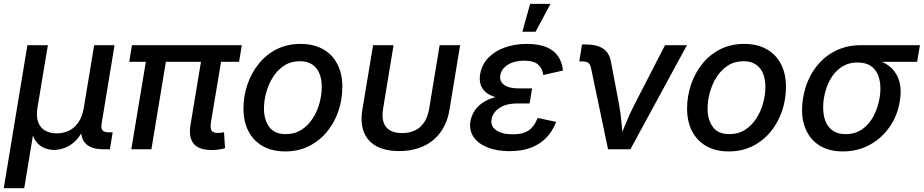

<svg xmlns="http://www.w3.org/2000/svg" viewBox="-26 -783 4845 1007"><path d="M-6.3 204.1 117.7 -545.9H225.1L170.4 -217.8Q163.1 -170.4 174.8 -140.9Q186.5 -111.3 211.9 -97.4Q237.3 -83.5 271.5 -83.5Q306.6 -83.5 336.2 -97.9Q365.7 -112.3 385.7 -142.1Q405.8 -171.9 413.6 -217.8L467.8 -545.9H574.7L506.8 -133.8Q502.9 -108.9 512 -98.9Q521 -88.9 548.3 -88.9H564.9L550.3 0H518.1Q449.7 0 420.7 -32.7Q391.6 -65.4 402.3 -128.4L410.6 -177.7H431.6Q422.9 -123.5 402.8 -88.1Q382.8 -52.7 357.2 -32.7Q331.5 -12.7 305.4 -4.6Q279.3 3.4 257.8 3.4Q235.8 3.4 212.2 -4.6Q188.5 -12.7 169.7 -32.7Q150.9 -52.7 142.6 -88.1Q134.3 -123.5 143.1 -177.7H164.1L101.1 204.1Z M1085 3.9Q1016.1 3.9 989.3 -30Q962.4 -64 973.1 -127.9L1037.6 -516.6H1143.1L1081.5 -148.4Q1075.7 -115.2 1082.5 -100.6Q1089.4 -85.9 1115.2 -85.9Q1128.4 -85.9 1135.7 -86.9Q1143.1 -87.9 1148.9 -89.8L1154.3 -5.9Q1143.6 -2.4 1125 0.7Q1106.4 3.9 1085 3.9ZM662.6 0 748.5 -516.6H853.5L768.1 0ZM651.9 -459 666 -545.9H1242.2L1228 -459Z M1469.7 11.2Q1400.9 11.2 1352.1 -16.6Q1303.2 -44.4 1277.1 -95Q1251 -145.5 1251 -213.4Q1251 -278.3 1271.5 -339.1Q1292 -399.9 1330.8 -448.2Q1369.6 -496.6 1425 -524.7Q1480.5 -552.7 1550.3 -552.7Q1618.7 -552.7 1668 -525.1Q1717.3 -497.6 1743.4 -446.8Q1769.5 -396 1769.5 -327.6Q1769.5 -261.7 1749 -200.9Q1728.5 -140.1 1689.2 -92.3Q1649.9 -44.4 1594.5 -16.6Q1539.1 11.2 1469.7 11.2ZM1472.7 -79.6Q1520 -79.6 1555.4 -102.5Q1590.8 -125.5 1614.5 -162.4Q1638.2 -199.2 1649.9 -242.9Q1661.6 -286.6 1661.6 -327.6Q1661.6 -366.2 1649.7 -396.5Q1637.7 -426.8 1612.3 -444.3Q1586.9 -461.9 1546.9 -461.9Q1500 -461.9 1464.8 -439.2Q1429.7 -416.5 1406 -379.2Q1382.3 -341.8 1370.4 -298.3Q1358.4 -254.9 1358.4 -212.9Q1358.4 -155.8 1385.7 -117.7Q1413.1 -79.6 1472.7 -79.6Z M2067.4 9.3Q1995.6 9.3 1948.7 -16.1Q1901.9 -41.5 1882.6 -89.8Q1863.3 -138.2 1874.5 -208L1930.7 -545.9H2038.1L1983.4 -213.9Q1976.1 -170.4 1985.6 -141.8Q1995.1 -113.3 2019.8 -99.1Q2044.4 -85 2083 -85Q2121.6 -85 2150.9 -99.1Q2180.2 -113.3 2199 -141.8Q2217.8 -170.4 2225.1 -213.9L2279.8 -545.9H2387.2L2331.5 -208Q2320.3 -139.2 2285.4 -90.6Q2250.5 -42 2195.1 -16.4Q2139.6 9.3 2067.4 9.3Z M2646.5 9.8Q2580.1 9.8 2531 -9.8Q2481.9 -29.3 2457.8 -64.7Q2433.6 -100.1 2441.4 -147.9Q2445.8 -171.9 2459.5 -196Q2473.1 -220.2 2499.5 -240.2Q2525.9 -260.3 2568.4 -272.5Q2610.8 -284.7 2672.4 -284.7H2758.8L2751.5 -240.2H2682.6Q2646 -240.2 2617.9 -229.2Q2589.8 -218.3 2573 -199.5Q2556.2 -180.7 2552.2 -157.7Q2545.9 -122.1 2575.9 -100.3Q2606 -78.6 2664.1 -78.6Q2701.7 -78.6 2726.3 -88.4Q2751 -98.1 2766.8 -117.2Q2782.7 -136.2 2793.9 -164.6L2891.1 -143.6Q2872.6 -95.7 2839.8 -61.3Q2807.1 -26.9 2759 -8.5Q2710.9 9.8 2646.5 9.8ZM2668.9 -262.7Q2610.4 -262.7 2573.7 -273.4Q2537.1 -284.2 2517.8 -303Q2498.5 -321.8 2493.2 -345.2Q2487.8 -368.7 2492.2 -394Q2501 -444.8 2535.4 -480.2Q2569.8 -515.6 2622.1 -534.2Q2674.3 -552.7 2737.8 -552.7Q2799.3 -552.7 2839.6 -535.9Q2879.9 -519 2901.1 -487.8Q2922.4 -456.5 2926.8 -413.1L2823.2 -389.6Q2818.8 -425.3 2795.4 -445.1Q2772 -464.8 2723.6 -464.8Q2671.9 -464.8 2637.2 -443.1Q2602.5 -421.4 2597.7 -386.2Q2593.3 -355.5 2618.7 -337.4Q2644 -319.3 2695.3 -319.3H2764.6L2755.4 -262.7ZM2713.9 -616.7 2754.4 -762.7H2861.3L2783.2 -616.7Z M3163.1 0 3073.7 -426.8Q3069.8 -445.3 3059.8 -453.1Q3049.8 -460.9 3028.8 -460.9H3012.2L3026.4 -549.8H3045.4Q3105 -549.8 3137.7 -527.6Q3170.4 -505.4 3178.7 -457.5L3220.7 -235.8Q3230 -184.6 3234.4 -132.6Q3238.8 -80.6 3243.7 -30.8H3211.9Q3234.4 -81.5 3255.1 -133.1Q3275.9 -184.6 3302.2 -235.8L3461.9 -545.9H3576.7L3280.3 0Z M3796.4 11.2Q3727.5 11.2 3678.7 -16.6Q3629.9 -44.4 3603.8 -95Q3577.6 -145.5 3577.6 -213.4Q3577.6 -278.3 3598.1 -339.1Q3618.7 -399.9 3657.5 -448.2Q3696.3 -496.6 3751.7 -524.7Q3807.1 -552.7 3877 -552.7Q3945.3 -552.7 3994.6 -525.1Q4043.9 -497.6 4070.1 -446.8Q4096.2 -396 4096.2 -327.6Q4096.2 -261.7 4075.7 -200.9Q4055.2 -140.1 4015.9 -92.3Q3976.6 -44.4 3921.1 -16.6Q3865.7 11.2 3796.4 11.2ZM3799.3 -79.6Q3846.7 -79.6 3882.1 -102.5Q3917.5 -125.5 3941.2 -162.4Q3964.8 -199.2 3976.6 -242.9Q3988.3 -286.6 3988.3 -327.6Q3988.3 -366.2 3976.3 -396.5Q3964.4 -426.8 3939 -444.3Q3913.6 -461.9 3873.5 -461.9Q3826.7 -461.9 3791.5 -439.2Q3756.3 -416.5 3732.7 -379.2Q3709 -341.8 3697 -298.3Q3685.1 -254.9 3685.1 -212.9Q3685.1 -155.8 3712.4 -117.7Q3739.7 -79.6 3799.3 -79.6Z M4394.5 11.2Q4317.4 11.2 4265.9 -23.9Q4214.4 -59.1 4193.4 -122.1Q4172.4 -185.1 4186 -269Q4200.2 -353 4242.2 -415.3Q4284.2 -477.5 4346.9 -511.7Q4409.7 -545.9 4486.8 -545.9H4798.8L4784.2 -459H4545.4L4471.7 -455.1Q4422.4 -455.1 4386 -430.2Q4349.6 -405.3 4326.9 -363.5Q4304.2 -321.8 4295.4 -269.5Q4287.1 -218.3 4295.4 -175Q4303.7 -131.8 4331.8 -105.7Q4359.9 -79.6 4409.7 -79.6Q4459.5 -79.6 4496.1 -105.2Q4532.7 -130.9 4555.7 -174.3Q4578.6 -217.8 4587.4 -269.5Q4596.2 -322.3 4586.9 -364.3Q4577.6 -406.2 4549.6 -430.7Q4521.5 -455.1 4471.7 -455.1L4476.6 -481.4Q4533.2 -481.4 4577.6 -467.3Q4622.1 -453.1 4651.1 -424.6Q4680.2 -396 4691.7 -353Q4703.1 -310.1 4693.4 -252Q4681.2 -176.3 4639.4 -116.7Q4597.7 -57.1 4534.7 -22.9Q4471.7 11.2 4394.5 11.2Z"/></svg>

Font: Inter Medium
Style: Italic
Weight: 500
Italic angle: -9.3988°
Designer: Rasmus Andersson
Foundry: rsms
Version: Version 4.001;git-66647c0bb